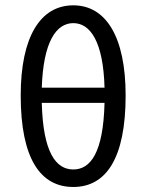

<svg xmlns="http://www.w3.org/2000/svg" viewBox="-20 -708 562 738"><path d="M261.7 -687.5C135.7 -687.5 59.6 -567.4 59.6 -340.8C59.6 -97.7 135.7 10.7 261.7 10.7C386.7 10.7 462.9 -97.7 462.9 -340.8C462.9 -567.4 386.7 -687.5 261.7 -687.5ZM261.7 -619.1C327.1 -619.1 377 -547.9 381.8 -371.1H140.6C146.5 -547.9 196.3 -619.1 261.7 -619.1ZM261.7 -56.6C195.3 -56.6 145.5 -121.1 140.6 -312.5H381.8C377 -121.1 328.1 -56.6 261.7 -56.6Z"/></svg>

Font: Ed Sans Neue
Style: Regular
Weight: 400
Designer: Stephen Hutchings
Version: Version 1.004;PS 001.004;hotconv 1.0.88;makeotf.lib2.5.64775